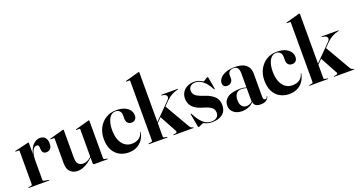

<svg xmlns="http://www.w3.org/2000/svg" viewBox="-45 -1365 3716 1998"><g transform="rotate(-20 1813.0 -366.0)"><path d="M176.5 -250Q176.5 -315.5 195.5 -360Q214.5 -404.5 244.5 -427Q274.5 -449.5 306.5 -449.5Q344 -449.5 364 -426.2Q384 -403 384 -359.5Q384 -322.5 366.5 -304.2Q349 -286 323 -286Q298.5 -286 286.8 -299.5Q275 -313 273.5 -340L273 -355.5Q272.5 -371 266.5 -379Q260.5 -387 246 -387Q230 -387 215.5 -371.5Q201 -356 191.8 -325Q182.5 -294 182.5 -247ZM182.5 -439V-273.5V-31Q182.5 -25.5 186 -21Q189.5 -16.5 195.5 -15.5L245 -7.5Q247.5 -7 248.5 -6Q249.5 -5 249.5 -3.5Q249.5 -2 248.2 -1Q247 0 244.5 0H23Q20.5 0 19 -1.2Q17.5 -2.5 17.5 -3.5Q17.5 -5 19.2 -6.2Q21 -7.5 24 -8L51 -12.5Q57.5 -13.5 60.2 -17.2Q63 -21 63 -26V-394Q63 -397.5 61.8 -399.5Q60.5 -401.5 56.5 -401.5H22.5Q21 -401.5 19.8 -402.8Q18.5 -404 18.5 -405Q18.5 -406.5 19.8 -407.8Q21 -409 23.5 -409.5L166.5 -443.5Q170.5 -445 172.8 -445.2Q175 -445.5 177 -445.5Q180 -445.5 181.2 -443.5Q182.5 -441.5 182.5 -439Z M733.5 -15.5V-80.5V-83V-391Q733.5 -394 732 -395.8Q730.5 -397.5 726.5 -397.5H694.5Q692 -397.5 690.8 -398.8Q689.5 -400 689.5 -401Q689.5 -403 690.8 -404Q692 -405 694 -405.5L837 -445Q841.5 -446.5 843.5 -447Q845.5 -447.5 847.5 -447.5Q850.5 -447.5 851.8 -445.5Q853 -443.5 853 -441V-28.5Q853 -21.5 856 -17.5Q859 -13.5 865.5 -12.5L892.5 -7.5Q895.5 -7 896.8 -6Q898 -5 898 -3.5Q898 -2 896.8 -1Q895.5 0 893.5 0H747.5Q741 0 737.2 -4Q733.5 -8 733.5 -15.5ZM450 -117.5V-391Q450 -394 448.2 -395.8Q446.5 -397.5 442.5 -397.5H410Q408 -397.5 406.8 -398.8Q405.5 -400 405.5 -401Q405.5 -403 406.8 -404Q408 -405 410 -405.5L553 -445Q558 -446.5 559.8 -447Q561.5 -447.5 563.5 -447.5Q566.5 -447.5 568 -445.5Q569.5 -443.5 569.5 -441V-129.5Q569.5 -85.5 589.2 -65Q609 -44.5 642.5 -44.5Q663.5 -44.5 685.2 -53.5Q707 -62.5 728.5 -82L745.5 -97.5L751 -92L733 -76Q681 -29.5 639.8 -10.5Q598.5 8.5 563 8.5Q513.5 8.5 481.8 -22Q450 -52.5 450 -117.5Z M1317 -331.5Q1317 -305 1301.8 -289Q1286.5 -273 1260.5 -273Q1233.5 -273 1217.8 -289.5Q1202 -306 1202 -337V-373Q1202 -404.5 1185.5 -422.5Q1169 -440.5 1140 -440.5Q1110.5 -440.5 1088.2 -419.5Q1066 -398.5 1054 -359.8Q1042 -321 1042 -268Q1042 -202 1061 -156.8Q1080 -111.5 1112.8 -88.2Q1145.5 -65 1187 -65Q1233 -65 1265.2 -85.5Q1297.5 -106 1309.5 -149.5Q1310 -151.5 1311 -152.2Q1312 -153 1313 -153Q1314.5 -152.5 1315 -151.2Q1315.5 -150 1315 -148Q1305.5 -98 1279.8 -62.8Q1254 -27.5 1215.2 -9Q1176.5 9.5 1127 9.5Q1070.5 9.5 1025.5 -15.5Q980.5 -40.5 954.5 -89.5Q928.5 -138.5 928.5 -210.5Q928.5 -278.5 956.5 -332.5Q984.5 -386.5 1034.5 -418Q1084.5 -449.5 1149.5 -449.5Q1204 -449.5 1241 -434Q1278 -418.5 1297.5 -391.8Q1317 -365 1317 -331.5Z M1352.5 0Q1351 0 1349.8 -1Q1348.5 -2 1348.5 -3.5Q1348.5 -5 1350 -6.2Q1351.5 -7.5 1355 -8L1382 -12.5Q1388.5 -13.5 1391.2 -17.5Q1394 -21.5 1394 -28V-686Q1394 -689 1392.5 -690.8Q1391 -692.5 1387 -692.5H1354.5Q1352.5 -692.5 1351.2 -693.5Q1350 -694.5 1350 -696Q1350 -698 1351.2 -699Q1352.5 -700 1354.5 -700.5L1497 -740Q1502 -741.5 1503.8 -741.8Q1505.5 -742 1508 -742Q1510.5 -742 1512 -740.2Q1513.5 -738.5 1513.5 -736V-28.5Q1513.5 -21.5 1516.5 -17.5Q1519.5 -13.5 1525.5 -12.5L1553 -7.5Q1558.5 -6.5 1558.5 -3.5Q1558.5 0 1554 0ZM1494.5 -167.5 1687 -362Q1710 -384.5 1704 -403.5Q1698 -422.5 1670 -428L1650.5 -431.5Q1647.5 -432.5 1646.2 -433.5Q1645 -434.5 1645 -435.5Q1645 -437.5 1646.5 -438.2Q1648 -439 1650 -439H1828Q1831 -439 1832.2 -438.2Q1833.5 -437.5 1833.5 -435.5Q1833.5 -434 1832 -433Q1830.5 -432 1827 -431.5Q1790.5 -424 1758 -406.2Q1725.5 -388.5 1696 -359L1500 -161ZM1645 -313.5 1806.5 -34.5Q1814 -21.5 1822 -16.2Q1830 -11 1842.5 -7.5Q1846 -6 1847 -5Q1848 -4 1848 -3Q1848 -1.5 1847 -0.8Q1846 0 1844 0H1627Q1625.5 0 1624.2 -0.8Q1623 -1.5 1623 -3.5Q1623 -5 1624.2 -6Q1625.5 -7 1628.5 -7.5L1650.5 -11Q1662 -13 1665.2 -19.2Q1668.5 -25.5 1662.5 -36L1559.5 -226Z M2025 -439.5Q1991 -439.5 1970.5 -421.8Q1950 -404 1950 -374.5Q1950 -354 1959.5 -337.5Q1969 -321 1991.8 -307.2Q2014.5 -293.5 2054 -280.5Q2113 -261.5 2146.8 -238.2Q2180.5 -215 2194.8 -186.2Q2209 -157.5 2209 -121Q2209 -58 2166.5 -24Q2124 10 2052.5 10Q2022 10 2002.2 4.2Q1982.5 -1.5 1972 -7.5Q1961.5 -13.5 1958.5 -13.5Q1953.5 -13.5 1940.8 -7.5Q1928 -1.5 1916 4.2Q1904 10 1900.5 10Q1899 10 1897.2 9Q1895.5 8 1894 4.5L1867.5 -139Q1867 -143.5 1867.2 -146Q1867.5 -148.5 1869.5 -149.5Q1871 -150.5 1872.5 -149.5Q1874 -148.5 1875.5 -146.5Q1904 -91 1931 -59Q1958 -27 1986.2 -13Q2014.5 1 2047.5 1Q2085.5 1 2106.2 -18Q2127 -37 2127 -68.5Q2127 -89.5 2117.2 -106.5Q2107.5 -123.5 2082.5 -137.8Q2057.5 -152 2011.5 -165Q1958.5 -180 1926.8 -202.2Q1895 -224.5 1880.8 -253.2Q1866.5 -282 1866.5 -317Q1866.5 -357.5 1886 -387.5Q1905.5 -417.5 1939.5 -433.8Q1973.5 -450 2016 -450Q2043.5 -450 2063.5 -442.2Q2083.5 -434.5 2095.8 -426.8Q2108 -419 2111 -419Q2114 -419 2124.8 -426Q2135.5 -433 2146.5 -440.2Q2157.5 -447.5 2162 -447.5Q2164.5 -447.5 2167 -445.5Q2169.5 -443.5 2170 -437.5L2192 -314.5Q2193 -309.5 2192.5 -307Q2192 -304.5 2189.5 -303Q2188.5 -302.5 2187.2 -303.5Q2186 -304.5 2184.5 -306Q2144.5 -379 2104.5 -409.2Q2064.5 -439.5 2025 -439.5Z M2513 -46.5V-51L2507.5 -46V-368Q2507.5 -404 2492.8 -423.2Q2478 -442.5 2450 -442.5Q2418.5 -442.5 2403 -426.8Q2387.5 -411 2387.5 -391.5V-350.5Q2387.5 -326 2370 -308.8Q2352.5 -291.5 2324.5 -291.5Q2305 -291.5 2292.2 -303.5Q2279.5 -315.5 2279.5 -339.5Q2279.5 -365.5 2300.5 -391Q2321.5 -416.5 2362.8 -433Q2404 -449.5 2464.5 -449.5Q2546.5 -449.5 2587.2 -415.2Q2628 -381 2628 -318V-58.5Q2628 -41 2634 -33.2Q2640 -25.5 2649 -25.5Q2658 -25.5 2665 -31Q2672 -36.5 2674 -49Q2674 -51 2674.8 -51.8Q2675.5 -52.5 2676.5 -52.5Q2678 -52.5 2678.5 -51.8Q2679 -51 2679 -49Q2679 -39.5 2670.2 -26Q2661.5 -12.5 2642 -1.8Q2622.5 9 2590 9Q2550 9 2531.5 -6.5Q2513 -22 2513 -46.5ZM2254.5 -97.5Q2254.5 -151.5 2299.5 -184.8Q2344.5 -218 2442.5 -218Q2473.5 -218 2493.2 -212Q2513 -206 2529.5 -197L2525.5 -193Q2508.5 -201 2491 -205.5Q2473.5 -210 2451.5 -210Q2414 -210 2394 -185.2Q2374 -160.5 2374 -115Q2374 -71 2393.2 -48Q2412.5 -25 2444 -25Q2464.5 -25 2485 -35Q2505.5 -45 2519 -63.5L2524 -60Q2502.5 -26.5 2464.2 -8.8Q2426 9 2381.5 9Q2325 9 2289.8 -20.8Q2254.5 -50.5 2254.5 -97.5Z M3095.5 -331.5Q3095.5 -305 3080.2 -289Q3065 -273 3039 -273Q3012 -273 2996.2 -289.5Q2980.5 -306 2980.5 -337V-373Q2980.5 -404.5 2964 -422.5Q2947.5 -440.5 2918.5 -440.5Q2889 -440.5 2866.8 -419.5Q2844.5 -398.5 2832.5 -359.8Q2820.5 -321 2820.5 -268Q2820.5 -202 2839.5 -156.8Q2858.5 -111.5 2891.2 -88.2Q2924 -65 2965.5 -65Q3011.5 -65 3043.8 -85.5Q3076 -106 3088 -149.5Q3088.5 -151.5 3089.5 -152.2Q3090.5 -153 3091.5 -153Q3093 -152.5 3093.5 -151.2Q3094 -150 3093.5 -148Q3084 -98 3058.2 -62.8Q3032.5 -27.5 2993.8 -9Q2955 9.5 2905.5 9.5Q2849 9.5 2804 -15.5Q2759 -40.5 2733 -89.5Q2707 -138.5 2707 -210.5Q2707 -278.5 2735 -332.5Q2763 -386.5 2813 -418Q2863 -449.5 2928 -449.5Q2982.5 -449.5 3019.5 -434Q3056.5 -418.5 3076 -391.8Q3095.5 -365 3095.5 -331.5Z M3131 0Q3129.5 0 3128.2 -1Q3127 -2 3127 -3.5Q3127 -5 3128.5 -6.2Q3130 -7.5 3133.5 -8L3160.5 -12.5Q3167 -13.5 3169.8 -17.5Q3172.5 -21.5 3172.5 -28V-686Q3172.5 -689 3171 -690.8Q3169.5 -692.5 3165.5 -692.5H3133Q3131 -692.5 3129.8 -693.5Q3128.5 -694.5 3128.5 -696Q3128.5 -698 3129.8 -699Q3131 -700 3133 -700.5L3275.5 -740Q3280.5 -741.5 3282.2 -741.8Q3284 -742 3286.5 -742Q3289 -742 3290.5 -740.2Q3292 -738.5 3292 -736V-28.5Q3292 -21.5 3295 -17.5Q3298 -13.5 3304 -12.5L3331.5 -7.5Q3337 -6.5 3337 -3.5Q3337 0 3332.5 0ZM3273 -167.5 3465.5 -362Q3488.5 -384.5 3482.5 -403.5Q3476.5 -422.5 3448.5 -428L3429 -431.5Q3426 -432.5 3424.8 -433.5Q3423.5 -434.5 3423.5 -435.5Q3423.5 -437.5 3425 -438.2Q3426.5 -439 3428.5 -439H3606.5Q3609.5 -439 3610.8 -438.2Q3612 -437.5 3612 -435.5Q3612 -434 3610.5 -433Q3609 -432 3605.5 -431.5Q3569 -424 3536.5 -406.2Q3504 -388.5 3474.5 -359L3278.5 -161ZM3423.5 -313.5 3585 -34.5Q3592.5 -21.5 3600.5 -16.2Q3608.5 -11 3621 -7.5Q3624.5 -6 3625.5 -5Q3626.5 -4 3626.5 -3Q3626.5 -1.5 3625.5 -0.8Q3624.5 0 3622.5 0H3405.5Q3404 0 3402.8 -0.8Q3401.5 -1.5 3401.5 -3.5Q3401.5 -5 3402.8 -6Q3404 -7 3407 -7.5L3429 -11Q3440.5 -13 3443.8 -19.2Q3447 -25.5 3441 -36L3338 -226Z"/></g></svg>

Font: Fraunces 120pt SemiBold
Style: Regular
Weight: 600
Version: Version 1.000;[b76b70a41]